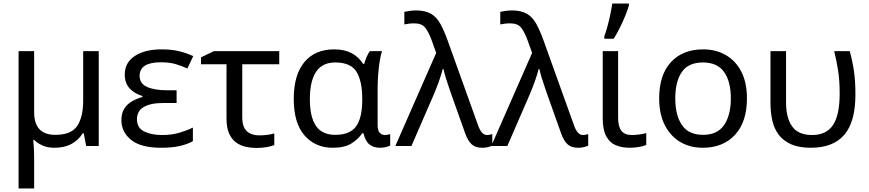

<svg xmlns="http://www.w3.org/2000/svg" viewBox="-20 -825 4908 1085"><path d="M173 -536V-190Q173 -63 293 -63Q382 -63 416 -113Q450 -163 450 -257V-536H538V0H467L453 -72H448Q422 -32 383 -11Q344 10 287 10Q249 10 221 -2.5Q193 -15 172 -35H168Q170 -17 171.5 13.5Q173 44 173 84V240H85V-536Z M978 -315V-243H905Q754 -243 754 -151Q754 -102 795 -82Q836 -62 896 -62Q951 -62 994 -75Q1037 -88 1070 -104V-27Q1039 -10 996 0Q953 10 891 10Q776 10 721 -34.5Q666 -79 666 -146Q666 -186 682.5 -211.5Q699 -237 726 -252.5Q753 -268 785 -277V-282Q740 -296 712.5 -325.5Q685 -355 685 -404Q685 -472 742.5 -509Q800 -546 891 -546Q949 -546 990.5 -536Q1032 -526 1072 -508L1039 -438Q1006 -453 971.5 -463Q937 -473 890 -473Q769 -473 769 -397Q769 -353 810.5 -334Q852 -315 922 -315Z M1116 -462V-501L1189 -536H1558V-462H1349V-164Q1349 -106 1375.5 -83Q1402 -60 1445 -60Q1467 -60 1490.5 -63Q1514 -66 1530 -71V-5Q1516 1 1488.5 6Q1461 11 1432 11Q1398 11 1367 4Q1336 -3 1312 -21.5Q1288 -40 1274 -72Q1260 -104 1260 -155V-462Z M1860 10Q1762 10 1701 -59.5Q1640 -129 1640 -266Q1640 -402 1700 -474Q1760 -546 1868 -546Q1927 -546 1966.5 -525Q2006 -504 2032 -464H2038Q2043 -481 2051 -501Q2059 -521 2070 -536H2139Q2131 -514 2125.5 -478Q2120 -442 2117 -402Q2114 -362 2114 -326V-118Q2114 -87 2126 -74.5Q2138 -62 2155 -62Q2163 -62 2172 -64Q2181 -66 2185 -67V-3Q2177 2 2161 6Q2145 10 2129 10Q2092 10 2068.5 -8Q2045 -26 2034 -72H2027Q2004 -38 1965.5 -14Q1927 10 1860 10ZM1875 -63Q1957 -63 1992 -110.5Q2027 -158 2027 -261V-267Q2027 -367 1994.5 -419.5Q1962 -472 1874 -472Q1801 -472 1766 -419Q1731 -366 1731 -265Q1731 -164 1765.5 -113.5Q1800 -63 1875 -63Z M2214 0 2445 -526 2418 -601Q2402 -644 2383 -668.5Q2364 -693 2321 -693Q2303 -693 2289.5 -691Q2276 -689 2265 -687V-758Q2278 -761 2295.5 -763.5Q2313 -766 2331 -766Q2382 -766 2414 -748Q2446 -730 2467 -693Q2488 -656 2509 -598L2682 -116Q2701 -62 2732 -62Q2740 -62 2748.5 -64Q2757 -66 2762 -67V-2Q2751 3 2736.5 6.5Q2722 10 2705 10Q2668 10 2646.5 -8.5Q2625 -27 2609 -71L2536 -276Q2528 -300 2517.5 -329.5Q2507 -359 2498.5 -387.5Q2490 -416 2486 -435H2482Q2473 -400 2458.5 -360Q2444 -320 2427 -281L2305 0Z M2756 0 2987 -526 2960 -601Q2944 -644 2925 -668.5Q2906 -693 2863 -693Q2845 -693 2831.5 -691Q2818 -689 2807 -687V-758Q2820 -761 2837.5 -763.5Q2855 -766 2873 -766Q2924 -766 2956 -748Q2988 -730 3009 -693Q3030 -656 3051 -598L3224 -116Q3243 -62 3274 -62Q3282 -62 3290.5 -64Q3299 -66 3304 -67V-2Q3293 3 3278.5 6.5Q3264 10 3247 10Q3210 10 3188.5 -8.5Q3167 -27 3151 -71L3078 -276Q3070 -300 3059.5 -329.5Q3049 -359 3040.5 -387.5Q3032 -416 3028 -435H3024Q3015 -400 3000.5 -360Q2986 -320 2969 -281L2847 0Z M3473 -536V-158Q3473 -110 3491.5 -86Q3510 -62 3550 -62Q3572 -62 3595.5 -65.5Q3619 -69 3632 -73V-6Q3618 1 3591 5.5Q3564 10 3538 10Q3494 10 3459.5 -4.5Q3425 -19 3405.5 -55.5Q3386 -92 3386 -157V-536ZM3395 -606V-620Q3404 -644 3413 -677Q3422 -710 3429 -744Q3436 -778 3440 -805H3534V-794Q3528 -772 3514.5 -738.5Q3501 -705 3483.5 -669.5Q3466 -634 3448 -606Z M4201 -269Q4201 -136 4133.5 -63Q4066 10 3951 10Q3880 10 3824.5 -22.5Q3769 -55 3737 -117.5Q3705 -180 3705 -269Q3705 -402 3771.5 -474Q3838 -546 3954 -546Q4026 -546 4082 -513.5Q4138 -481 4169.5 -419.5Q4201 -358 4201 -269ZM3796 -269Q3796 -174 3833.5 -118.5Q3871 -63 3953 -63Q4034 -63 4072 -118.5Q4110 -174 4110 -269Q4110 -364 4072 -418Q4034 -472 3952 -472Q3870 -472 3833 -418Q3796 -364 3796 -269Z M4334 -536H4422V-246Q4422 -159 4456.5 -110.5Q4491 -62 4569 -62Q4650 -62 4687.5 -118.5Q4725 -175 4725 -296Q4725 -366 4717 -421Q4709 -476 4694 -536H4782Q4798 -477 4806 -421.5Q4814 -366 4814 -292Q4814 -136 4751 -63Q4688 10 4562 10Q4495 10 4451 -9.5Q4407 -29 4381 -63Q4355 -97 4344.5 -143.5Q4334 -190 4334 -243Z"/></svg>

Font: BC Sans
Style: Regular
Weight: 400
Designer: Monotype Design Team
Province of B.C.
Foundry: Monotype Imaging Inc.
Version: Version 2.000;GOOG;noto-source:20170915:90ef993387c0